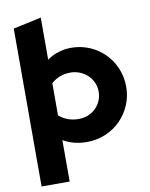

<svg xmlns="http://www.w3.org/2000/svg" viewBox="-100 -808 852 1091"><g transform="rotate(-10 325.5 -262.0)"><path d="M50 211V-700Q91 -709 131 -717.5Q171 -726 212 -735V-492Q243 -514 278.5 -525Q314 -536 352 -536Q407 -536 456 -515.5Q505 -495 542 -458.5Q579 -422 600.5 -372Q622 -322 622 -264Q622 -208 601 -159Q580 -110 543.5 -73Q507 -36 456.5 -14.5Q406 7 347 7Q310 7 275.5 -2Q241 -11 212 -28V211ZM324 -398Q257 -398 212 -356V-171Q234 -151 263 -140.5Q292 -130 324 -130Q353 -130 378.5 -140Q404 -150 422.5 -168Q441 -186 452 -210.5Q463 -235 463 -264Q463 -292 452 -316.5Q441 -341 422 -359Q403 -377 377.5 -387.5Q352 -398 324 -398Z"/></g></svg>

Font: Rosa Sans Black
Style: Regular
Weight: 900
Designer: Pentagram / MCKL
Foundry: Pentagram / MCKL
Version: Version 1.005;September 16, 2019;FontCreator 11.5.0.2425 64-